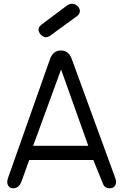

<svg xmlns="http://www.w3.org/2000/svg" viewBox="-20 -1011 657 1031"><path d="M308 -638 454 -228H158ZM533 -24C539 -8 551 0 569 0C591 0 603 -14 603 -34C603 -40 602 -48 599 -55L365 -695C354 -725 334 -740 307 -740C280 -740 260 -725 249 -695L23 -55C21 -49 19 -42 19 -35C19 -17 28 0 51 0C72 0 87 -13 96 -38L137 -152H481ZM397 -927 404 -935C407 -941 409 -946 409 -952C409 -965 401 -978 386 -986C380 -989 374 -991 368 -991C358 -991 348 -987 339 -981L203 -879C200 -877 193 -869 191 -867C189 -862 187 -857 187 -852C187 -838 196 -824 212 -815C217 -812 221 -811 226 -811C239 -811 251 -820 261 -828Z"/></svg>

Font: Numismatica Pro
Style: Regular
Weight: 400
Designer: Chris Hopkins
Foundry: Edward C. D. Hopkins
Version: Version 2.19D